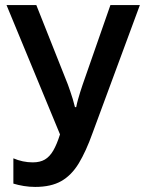

<svg xmlns="http://www.w3.org/2000/svg" viewBox="-20 -734 577 764"><path d="M536.6 -713.9 348.1 -204.1Q322.3 -131.8 293.5 -84.2Q264.6 -36.6 223.9 -13.4Q183.1 9.8 120.1 9.8Q96.7 9.8 74.5 6.1Q52.2 2.4 33.2 -3.4V-104Q51.3 -96.2 71 -92Q90.8 -87.9 110.4 -87.9Q139.2 -87.9 158.4 -99.1Q177.7 -110.4 191.9 -134.8Q206.1 -159.2 218.8 -199.2L5.9 -713.9H124.5L250 -397.9Q254.4 -385.7 259.5 -370.8Q264.6 -356 269.5 -340.1Q274.4 -324.2 278.3 -307.6H283.2Q286.1 -322.8 290.3 -337.6Q294.4 -352.5 299.1 -367.4Q303.7 -382.3 308.6 -396.5L419.4 -713.9Z"/></svg>

Font: Open Sans SemiCondensed SemiBold
Style: Regular
Weight: 600
Width: 4
Designer: Monotype Design Team
Foundry: Monotype Imaging Inc.
Version: Version 3.000